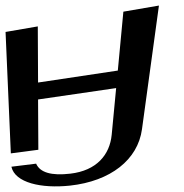

<svg xmlns="http://www.w3.org/2000/svg" viewBox="-67 -518 664 691"><path d="M186 107C118 115 77 103 63 71L-26 82C-13 140 82 161 185 150C331 134 429 57 444 -53L505 -498L377 -476L357 -264L70 -221L69 -423L-47 -403L-28 34L71 21L70 -160L351 -201L335 -33C328 39 281 96 186 107Z"/></svg>

Font: Gamestation Warped
Style: Regular
Weight: 400
Designer: Jonas Hecksher
Foundry: Jonas Hecksher, Playtypeª, e-types AS
Version: Version 1.003